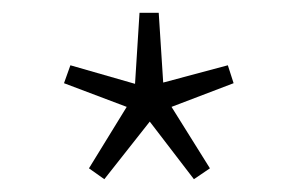

<svg xmlns="http://www.w3.org/2000/svg" viewBox="-20 -804 467 300"><path d="M143 -524 119 -541 178 -637 80 -674 90 -702 191 -673 198 -784H228L235 -675L336 -702L345 -674L248 -637L308 -541L283 -524L214 -614Z"/></svg>

Font: Noto Sans JP
Style: Regular
Weight: 100
Designer: Ryoko NISHIZUKA 西塚涼子 (kana, bopomofo & ideographs); Paul D. Hunt (Latin, Greek & Cyrillic); Sandoll Communications 산돌커뮤니
Foundry: Adobe
Version: Version 2.004;hotconv 1.0.118;makeotfexe 2.5.65603